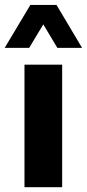

<svg xmlns="http://www.w3.org/2000/svg" viewBox="-38 -780 362 800"><path d="M64 0V-510.5H221V0ZM-18.5 -580.5 88.5 -759.5H197.5L304 -580.5H201L107 -737.5H178L83.5 -580.5Z"/></svg>

Font: Chivo Medium
Style: Regular
Weight: 500
Designer: Hector Gatti
Foundry: Omnibus-Type
Version: Version 2.002